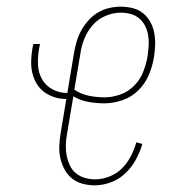

<svg xmlns="http://www.w3.org/2000/svg" viewBox="-20 -548 540 576"><path d="M264 8Q245 8 227 3Q209 -2 195.5 -13Q182 -24 173.5 -40Q165 -56 161 -74Q157 -92 158 -111Q159 -130 162 -149L179 -251Q160 -251 143 -256.5Q126 -262 112.5 -272Q99 -282 90 -297Q81 -312 77 -329Q73 -346 73.5 -364.5Q74 -383 77 -401L80 -416H100L97 -401Q93 -377 94 -353.5Q95 -330 106 -310.5Q117 -291 137.5 -280Q158 -269 182 -269L202 -389Q205 -406 210 -423.5Q215 -441 224 -457Q233 -473 245.5 -487Q258 -501 274 -510.5Q290 -520 307.5 -524Q325 -528 342 -528Q361 -528 378.5 -523.5Q396 -519 409 -508.5Q422 -498 430.5 -483Q439 -468 442.5 -450.5Q446 -433 445.5 -414.5Q445 -396 442 -378Q438 -351 427 -324.5Q416 -298 395.5 -277.5Q375 -257 347.5 -247.5Q320 -238 293 -238Q268 -238 244 -242.5Q220 -247 200 -259L181 -146Q178 -130 177.5 -113.5Q177 -97 180 -81.5Q183 -66 189.5 -52Q196 -38 207.5 -28.5Q219 -19 234 -14.5Q249 -10 266 -10Q287 -10 308.5 -18.5Q330 -27 346 -43Q362 -59 372.5 -79.5Q383 -100 389 -121L407 -116Q400 -92 387.5 -69Q375 -46 356 -28Q337 -10 312.5 -1Q288 8 264 8ZM294 -256Q317 -256 341 -264.5Q365 -273 383 -291.5Q401 -310 410 -333.5Q419 -357 423 -381Q425 -396 426 -411.5Q427 -427 424.5 -442Q422 -457 415.5 -470Q409 -483 398 -492.5Q387 -502 372.5 -506Q358 -510 342 -510Q320 -510 297 -500.5Q274 -491 258 -472.5Q242 -454 233 -431.5Q224 -409 221 -386L203 -279Q222 -266 245.5 -261Q269 -256 294 -256Z"/></svg>

Font: Iosevka Thin
Style: Italic
Weight: 100
Italic angle: -9°
Monospace: yes
Designer: Belleve Invis
Foundry: Belleve Invis
Version: Version 32.5.0; ttfautohint (v1.8.4)